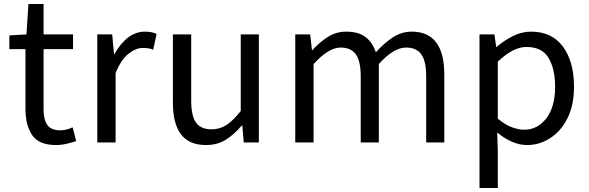

<svg xmlns="http://www.w3.org/2000/svg" viewBox="-20 -716 2958 965"><path d="M262 13Q176 13 142 -36.5Q108 -86 108 -168V-469H27V-538L113 -543L123 -696H199V-543H347V-469H199V-165Q199 -116 217.5 -88.5Q236 -61 283 -61Q313 -61 345 -76L363 -7Q340 1 314 7Q288 13 262 13Z M469 0V-543H544L553 -444H555Q619 -557 709 -557Q745 -557 767 -545L750 -466Q732 -475 697 -475Q663 -475 626 -446Q589 -417 561 -349V0Z M1016 13Q930 13 889.5 -41Q849 -95 849 -199V-543H941V-210Q941 -134 965 -100Q989 -66 1043 -66Q1085 -66 1118.5 -88Q1152 -110 1190 -158V-543H1281V0H1205L1198 -85H1195Q1157 -40 1114.5 -13.5Q1072 13 1016 13Z M1464 0V-543H1539L1548 -464H1550Q1586 -504 1628 -530.5Q1670 -557 1719 -557Q1782 -557 1817.5 -529.5Q1853 -502 1869 -453Q1911 -500 1955 -528.5Q1999 -557 2049 -557Q2132 -557 2172.5 -502.5Q2213 -448 2213 -344V0H2122V-332Q2122 -409 2097.5 -443Q2073 -477 2021 -477Q1958 -477 1884 -394V0H1793V-332Q1793 -409 1768.5 -443Q1744 -477 1692 -477Q1631 -477 1556 -394V0Z M2390 229V-543H2465L2474 -480H2476Q2513 -512 2557.5 -534.5Q2602 -557 2649 -557Q2754 -557 2809.5 -481.5Q2865 -406 2865 -280Q2865 -187 2832 -121.5Q2799 -56 2745 -21.5Q2691 13 2629 13Q2556 13 2479 -50L2482 45V229ZM2614 -64Q2682 -64 2726 -121.5Q2770 -179 2770 -279Q2770 -370 2737 -425Q2704 -480 2626 -480Q2559 -480 2482 -406V-120Q2518 -89 2552.5 -76.5Q2587 -64 2614 -64Z"/></svg>

Font: Gothic Nguyen
Style: Regular
Weight: 400
Designer: MORI Takayuki
Version: Version 1.220;July 21, 2023;FontCreator 14.0.0.2814 64-bit